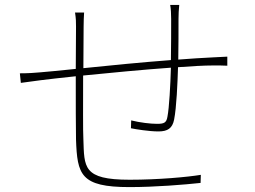

<svg xmlns="http://www.w3.org/2000/svg" viewBox="-20 -771 1040 783"><path d="M674 -751C677 -736 678 -713 678 -694C678 -650 678 -581 677 -526C558 -517 426 -504 320 -493L321 -662C321 -681 322 -707 323 -720H286C290 -694 290 -681 290 -662L289 -490C227 -484 175 -478 144 -476C123 -474 95 -472 61 -472L65 -433C93 -437 117 -440 147 -444C180 -448 230 -454 289 -460C289 -356 289 -244 290 -202C295 -59 308 -8 508 -8C613 -8 733 -18 798 -25L799 -58C745 -49 626 -38 509 -38C317 -38 324 -89 320 -204C318 -237 319 -351 319 -463C429 -474 564 -487 677 -495C675 -424 670 -332 663 -296C659 -270 649 -266 620 -266C594 -266 551 -271 515 -280L514 -248C533 -244 588 -235 626 -235C664 -235 683 -248 690 -283C700 -333 704 -433 706 -497C762 -501 811 -504 848 -504C871 -504 894 -504 907 -503V-540C890 -539 872 -538 848 -537C806 -535 758 -532 707 -528C708 -578 708 -646 708 -694C708 -711 709 -734 711 -751Z"/></svg>

Font: Noto Sans T Chinese Thin
Style: Regular
Weight: 100
Designer: Ryoko NISHIZUKA (kana & ideographs); Paul D. Hunt (Latin, Greek & Cyrillic); Wenlong ZHANG (bopomofo); Sandoll Communica
Foundry: Adobe Systems Incorporated
Version: Version 1.000;PS 1;hotconv 1.0.78;makeotf.lib2.5.61930